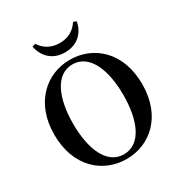

<svg xmlns="http://www.w3.org/2000/svg" viewBox="-222 -1128 1229 1305"><g transform="rotate(-30 392.5 -476.0)"><path d="M219 -962C234 -888 287 -818 393 -818C499 -818 552 -888 566 -962L542 -971C510 -921 461 -891 393 -891C326 -891 276 -921 244 -971ZM196 -370C196 -569 260 -723 393 -723C526 -723 590 -569 590 -370C590 -170 526 -18 393 -18C260 -18 196 -170 196 -370ZM393 -759C210 -759 48 -621 48 -370C48 -117 209 19 393 19C578 19 738 -118 738 -370C738 -623 577 -759 393 -759Z"/></g></svg>

Font: Noto Serif CJK KR
Style: Bold
Weight: 700
Designer: Ryoko NISHIZUKA 西塚涼子 (kana & ideographs); Frank Grießhammer (Latin, Greek & Cyrillic); Wenlong ZHANG 张文龙 (bopomofo); San
Foundry: Adobe
Version: Version 2.001;hotconv 1.1.0;makeotfexe 2.6.0